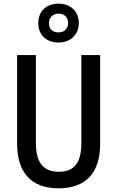

<svg xmlns="http://www.w3.org/2000/svg" viewBox="-20 -1013 637 1043"><path d="M298 -782C364 -782 408 -825 408 -889C408 -952 362 -993 298 -993C231 -993 188 -952 188 -887C188 -824 231 -782 298 -782ZM299 -837C264 -837 246 -857 246 -888C246 -918 268 -939 299 -939C330 -939 350 -918 350 -888C350 -857 329 -837 299 -837ZM524 -231V-714H422V-237C422 -128 383 -80 300 -80C218 -80 175 -126 175 -236V-714H73V-231C73 -74 152 10 298 10C448 10 524 -76 524 -231Z"/></svg>

Font: Noto Sans Gujarati UI Condensed Medium
Style: Regular
Weight: 500
Width: 3
Designer: Jelle Bosma - Monotype Design Team, Universal Thirst
Foundry: Monotype Imaging Inc.
Version: Version 2.106